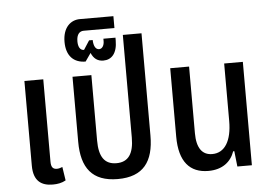

<svg xmlns="http://www.w3.org/2000/svg" viewBox="-57 -925 1426 1014"><g transform="rotate(-5 656.5 -418.5)"><path d="M183 10C208 10 231 6 252 -6L241 -78C232 -74 221 -71 212 -71C190 -71 181 -83 181 -112V-548H81V-99C81 -17 123 10 183 10Z M528 11C663 11 719 -65 719 -203V-745H620V-201C620 -116 591 -73 528 -73C464 -73 436 -116 436 -201V-548H336V-203C336 -65 392 11 528 11Z M506 -619C550 -619 580 -651 580 -719V-734H516V-721C516 -698 505 -681 489 -681C471 -681 460 -699 459 -732H440L409 -684C387 -684 378 -705 378 -732C378 -769 394 -785 416 -785H579V-848H401C353 -848 310 -812 310 -735C310 -661 349 -622 412 -622L442 -665C455 -634 476 -619 506 -619Z M1008 10C1082 10 1128 -27 1147 -82H1153L1162 0H1239V-548H1140V-243C1140 -139 1103 -77 1036 -77C982 -77 954 -117 954 -195V-548H854V-185C854 -52 910 10 1008 10Z"/></g></svg>

Font: Noto Sans Thai Cond Med
Style: Regular
Weight: 500
Width: 3
Designer: Monotype Design Team
Foundry: Monotype Imaging Inc.
Version: Version 2.002